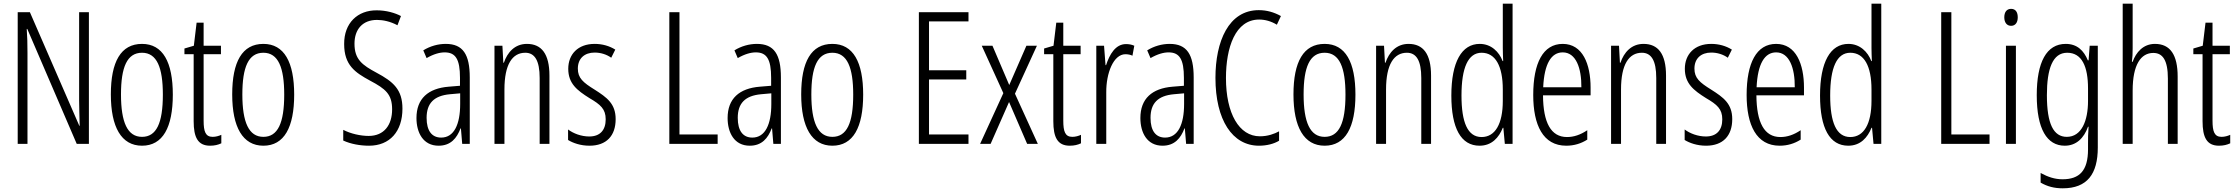

<svg xmlns="http://www.w3.org/2000/svg" viewBox="-20 -780 12127 1041"><path d="M462 0V-714H409V-234C409 -200 411 -150 412 -98H410L142 -714H76V0H129V-493C129 -542 128 -582 125 -623H128L396 0Z M917 -267C917 -443 863 -542 750 -542C635 -542 581 -445 581 -268C581 -91 638 10 750 10C863 10 917 -90 917 -267ZM636 -268C636 -416 669 -494 750 -494C831 -494 863 -413 863 -267C863 -112 828 -38 750 -38C671 -38 636 -117 636 -268Z M1133 -38C1094 -38 1084 -67 1084 -126V-486H1178V-532H1084V-657H1046L1031 -532L980 -517V-486H1030V-123C1030 -35 1053 10 1119 10C1144 10 1163 5 1180 -3V-49C1167 -43 1150 -38 1133 -38Z M1575 -267C1575 -443 1521 -542 1408 -542C1293 -542 1239 -445 1239 -268C1239 -91 1296 10 1408 10C1521 10 1575 -90 1575 -267ZM1294 -268C1294 -416 1327 -494 1408 -494C1489 -494 1521 -413 1521 -267C1521 -112 1486 -38 1408 -38C1329 -38 1294 -117 1294 -268Z M2162 -191C2162 -294 2113 -337 2021 -386C1945 -427 1902 -457 1902 -543C1902 -621 1946 -672 2024 -672C2056 -672 2096 -664 2135 -643L2154 -693C2122 -710 2074 -724 2023 -724C1919 -725 1845 -655 1846 -541C1846 -427 1905 -387 1986 -343C2071 -298 2106 -269 2106 -187C2106 -103 2063 -43 1979 -43C1935 -43 1881 -55 1841 -76V-18C1882 1 1933 10 1981 10C2093 10 2162 -67 2162 -191Z M2397 -542C2355 -542 2312 -530 2275 -507L2293 -465C2331 -487 2364 -496 2391 -496C2450 -496 2474 -459 2474 -358V-315L2413 -310C2301 -301 2238 -245 2238 -140C2238 -61 2274 10 2358 10C2424 10 2457 -31 2477 -84H2479L2486 0H2527V-360C2527 -485 2490 -542 2397 -542ZM2419 -269 2475 -274V-216C2475 -106 2442 -34 2372 -34C2322 -34 2293 -70 2293 -141C2293 -220 2333 -261 2419 -269Z M2837 -542C2771 -542 2731 -496 2712 -440H2709L2704 -532H2661V0H2715V-295C2715 -431 2758 -494 2828 -494C2879 -494 2906 -452 2906 -357V0H2959V-370C2959 -488 2916 -542 2837 -542Z M3318 -134C3318 -218 3270 -252 3204 -294C3141 -333 3113 -357 3113 -408C3113 -463 3149 -495 3204 -495C3237 -495 3269 -485 3294 -467L3316 -511C3284 -531 3246 -542 3204 -542C3113 -542 3061 -485 3061 -407C3061 -327 3109 -290 3176 -248C3236 -213 3264 -189 3264 -133C3264 -74 3233 -40 3175 -40C3132 -40 3089 -56 3060 -78V-21C3086 -5 3127 10 3176 10C3268 10 3318 -44 3318 -134Z M3609 0H3871V-51H3664V-714H3609Z M4084 -542C4042 -542 3999 -530 3962 -507L3980 -465C4018 -487 4051 -496 4078 -496C4137 -496 4161 -459 4161 -358V-315L4100 -310C3988 -301 3925 -245 3925 -140C3925 -61 3961 10 4045 10C4111 10 4144 -31 4164 -84H4166L4173 0H4214V-360C4214 -485 4177 -542 4084 -542ZM4106 -269 4162 -274V-216C4162 -106 4129 -34 4059 -34C4009 -34 3980 -70 3980 -141C3980 -220 4020 -261 4106 -269Z M4660 -267C4660 -443 4606 -542 4493 -542C4378 -542 4324 -445 4324 -268C4324 -91 4381 10 4493 10C4606 10 4660 -90 4660 -267ZM4379 -268C4379 -416 4412 -494 4493 -494C4574 -494 4606 -413 4606 -267C4606 -112 4571 -38 4493 -38C4414 -38 4379 -117 4379 -268Z M5231 0V-51H5017V-349H5219V-399H5017V-664H5231V-714H4962V0Z M5420 -275 5294 0H5351L5451 -227L5549 0H5607L5483 -272L5602 -532H5545L5452 -319L5361 -532H5303Z M5794 -38C5755 -38 5745 -67 5745 -126V-486H5839V-532H5745V-657H5707L5692 -532L5641 -517V-486H5691V-123C5691 -35 5714 10 5780 10C5805 10 5824 5 5841 -3V-49C5828 -43 5811 -38 5794 -38Z M6085 -541C6028 -541 5996 -485 5977 -427H5974L5966 -532H5924V0H5978V-279C5977 -383 6017 -486 6082 -486C6096 -486 6110 -483 6120 -478L6130 -532C6115 -539 6099 -541 6085 -541Z M6322 -542C6280 -542 6237 -530 6200 -507L6218 -465C6256 -487 6289 -496 6316 -496C6375 -496 6399 -459 6399 -358V-315L6338 -310C6226 -301 6163 -245 6163 -140C6163 -61 6199 10 6283 10C6349 10 6382 -31 6402 -84H6404L6411 0H6452V-360C6452 -485 6415 -542 6322 -542ZM6344 -269 6400 -274V-216C6400 -106 6367 -34 6297 -34C6247 -34 6218 -70 6218 -141C6218 -220 6258 -261 6344 -269Z M6807 -674C6839 -674 6872 -665 6903 -646L6925 -693C6887 -714 6848 -725 6805 -725C6641 -725 6570 -555 6570 -358C6570 -129 6662 10 6806 10C6848 10 6887 0 6915 -17V-68C6889 -54 6854 -41 6811 -41C6698 -41 6627 -165 6627 -357C6627 -521 6677 -674 6807 -674Z M7329 -267C7329 -443 7275 -542 7162 -542C7047 -542 6993 -445 6993 -268C6993 -91 7050 10 7162 10C7275 10 7329 -90 7329 -267ZM7048 -268C7048 -416 7081 -494 7162 -494C7243 -494 7275 -413 7275 -267C7275 -112 7240 -38 7162 -38C7083 -38 7048 -117 7048 -268Z M7617 -542C7551 -542 7511 -496 7492 -440H7489L7484 -532H7441V0H7495V-295C7495 -431 7538 -494 7608 -494C7659 -494 7686 -452 7686 -357V0H7739V-370C7739 -488 7696 -542 7617 -542Z M8002 10C8069 10 8107 -35 8128 -87H8131L8139 0H8181V-760H8128V-520C8128 -498 8129 -476 8130 -449H8127C8108 -499 8065 -542 8003 -542C7905 -542 7849 -444 7849 -262C7849 -85 7901 10 8002 10ZM8013 -37C7937 -37 7904 -117 7904 -262C7904 -413 7940 -494 8013 -494C8088 -494 8128 -422 8128 -295V-233C8128 -109 8087 -37 8013 -37Z M8453 -542C8346 -542 8293 -438 8293 -265C8293 -102 8346 10 8472 10C8515 10 8553 -2 8586 -23V-74C8549 -49 8513 -37 8476 -37C8389 -37 8347 -115 8346 -263H8604V-305C8604 -432 8561 -542 8453 -542ZM8453 -496C8525 -496 8555 -410 8554 -307H8347C8353 -435 8391 -496 8453 -496Z M8891 -542C8825 -542 8785 -496 8766 -440H8763L8758 -532H8715V0H8769V-295C8769 -431 8812 -494 8882 -494C8933 -494 8960 -452 8960 -357V0H9013V-370C9013 -488 8970 -542 8891 -542Z M9372 -134C9372 -218 9324 -252 9258 -294C9195 -333 9167 -357 9167 -408C9167 -463 9203 -495 9258 -495C9291 -495 9323 -485 9348 -467L9370 -511C9338 -531 9300 -542 9258 -542C9167 -542 9115 -485 9115 -407C9115 -327 9163 -290 9230 -248C9290 -213 9318 -189 9318 -133C9318 -74 9287 -40 9229 -40C9186 -40 9143 -56 9114 -78V-21C9140 -5 9181 10 9230 10C9322 10 9372 -44 9372 -134Z M9610 -542C9503 -542 9450 -438 9450 -265C9450 -102 9503 10 9629 10C9672 10 9710 -2 9743 -23V-74C9706 -49 9670 -37 9633 -37C9546 -37 9504 -115 9503 -263H9761V-305C9761 -432 9718 -542 9610 -542ZM9610 -496C9682 -496 9712 -410 9711 -307H9504C9510 -435 9548 -496 9610 -496Z M10001 10C10068 10 10106 -35 10127 -87H10130L10138 0H10180V-760H10127V-520C10127 -498 10128 -476 10129 -449H10126C10107 -499 10064 -542 10002 -542C9904 -542 9848 -444 9848 -262C9848 -85 9900 10 10001 10ZM10012 -37C9936 -37 9903 -117 9903 -262C9903 -413 9939 -494 10012 -494C10087 -494 10127 -422 10127 -295V-233C10127 -109 10086 -37 10012 -37Z M10505 0H10767V-51H10560V-714H10505Z M10884 -732C10859 -732 10847 -713 10847 -686C10847 -659 10860 -640 10884 -640C10907 -640 10920 -658 10920 -686C10920 -713 10909 -732 10884 -732ZM10910 -532H10856V0H10910Z M11180 -542C11076 -542 11023 -443 11023 -264C11023 -81 11078 10 11175 10C11237 10 11279 -31 11301 -93H11304C11301 -57 11301 -28 11301 -2V30C11301 146 11254 192 11163 192C11121 192 11085 180 11044 158V210C11080 231 11118 241 11164 241C11296 241 11354 164 11354 20V-532H11310L11304 -453H11300C11278 -506 11242 -542 11180 -542ZM11188 -494C11268 -494 11301 -419 11301 -300V-233C11301 -125 11266 -38 11186 -38C11114 -38 11078 -108 11078 -264C11078 -407 11109 -494 11188 -494Z M11543 -519V-760H11489V0H11543V-289C11543 -430 11588 -493 11655 -493C11705 -493 11734 -455 11734 -354V0H11787V-365C11787 -482 11747 -542 11664 -542C11600 -542 11561 -496 11543 -445H11539C11542 -468 11543 -489 11543 -519Z M12025 -38C11986 -38 11976 -67 11976 -126V-486H12070V-532H11976V-657H11938L11923 -532L11872 -517V-486H11922V-123C11922 -35 11945 10 12011 10C12036 10 12055 5 12072 -3V-49C12059 -43 12042 -38 12025 -38Z"/></svg>

Font: Noto Sans Lao ExtraCondensed Light
Style: Regular
Weight: 300
Width: 2
Designer: Monotype Design Team
Foundry: Monotype Imaging Inc.
Version: Version 2.003